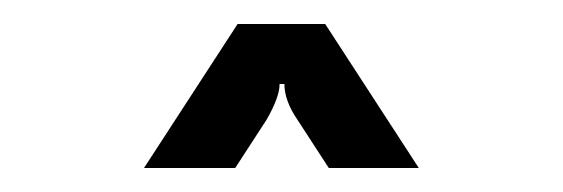

<svg xmlns="http://www.w3.org/2000/svg" viewBox="-20 -700 469 160"><path d="M178 -680H251L329 -560H254L228 -600Q217 -616 217 -630H213Q213 -619 202 -600L176 -560H100Z"/></svg>

Font: Electrolize
Style: Regular
Weight: 400
Designer: Valery Zaveryaev
Foundry: Cyreal (www.cyreal.org)
Version: Version 1.002